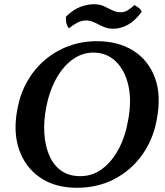

<svg xmlns="http://www.w3.org/2000/svg" viewBox="-20 -880 781 909"><path d="M344 9Q241 9 170.5 -39Q100 -87 70.5 -171.5Q41 -256 63 -367Q76 -437 109.5 -495.5Q143 -554 193 -596.5Q243 -639 305.5 -662Q368 -685 439 -685Q539 -685 610.5 -640.5Q682 -596 713.5 -512Q745 -428 721 -308Q704 -218 652.5 -146Q601 -74 522 -32.5Q443 9 344 9ZM360 -46Q418 -46 464 -80.5Q510 -115 542 -175Q574 -235 587 -313Q604 -405 587.5 -476.5Q571 -548 528 -589.5Q485 -631 422 -631Q368 -631 322.5 -597.5Q277 -564 245 -505.5Q213 -447 199 -373Q186 -306 190 -247Q194 -188 214 -142.5Q234 -97 270.5 -71.5Q307 -46 360 -46ZM517 -744Q495 -744 478.5 -750Q462 -756 448 -763.5Q434 -771 419.5 -777Q405 -783 388 -783Q365 -783 345 -772Q325 -761 306 -746Q297 -758 294 -771Q291 -784 292 -801Q328 -836 362 -848Q396 -860 423 -860Q452 -860 472.5 -850.5Q493 -841 511.5 -831.5Q530 -822 551 -822Q570 -822 586 -832Q602 -842 616 -856Q626 -851 636 -843.5Q646 -836 651 -824Q620 -782 586 -763Q552 -744 517 -744Z"/></svg>

Font: Vollkorn SemiBold
Style: Italic
Weight: 600
Italic angle: -11°
Designer: Friedrich Althausen
Foundry: Friedrich Althausen
Version: Version 5.000